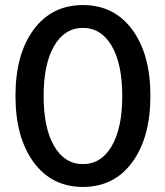

<svg xmlns="http://www.w3.org/2000/svg" viewBox="-20 -729 650 757"><path d="M501.5 -89.5Q430 8 307 8Q184 8 112.5 -89.5Q41 -187 41 -351Q41 -515 112.5 -612Q184 -709 307 -709Q430 -709 501.5 -612Q573 -515 573 -351Q573 -187 501.5 -89.5ZM152 -350Q152 -224 193.5 -153Q235 -82 307 -82Q379 -82 420.5 -153Q462 -224 462 -350Q462 -477 420.5 -548Q379 -619 307 -619Q235 -619 193.5 -548Q152 -477 152 -350Z"/></svg>

Font: LT Superior Semi-bold
Style: Regular
Weight: 600
Designer: Daniel Lyons
Foundry: LyonsType
Version: Version 1.0